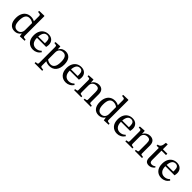

<svg xmlns="http://www.w3.org/2000/svg" viewBox="434 -2605 4660 4660"><g transform="rotate(45 2764.0 -275.0)"><path d="M253 14Q156 14 102 -51.5Q48 -117 48 -239Q48 -327 77.5 -390.5Q107 -454 161.5 -488.5Q216 -523 291 -523Q325 -523 358 -514Q391 -505 415 -490V-660Q415 -694 407 -704.5Q399 -715 372 -719L325 -724L330 -761L498 -766L508 -757V-85Q508 -61 514 -52Q520 -43 541 -40L590 -33V2L432 9L420 -73H417Q358 14 253 14ZM282 -46Q341 -46 378 -85.5Q415 -125 415 -193V-429Q390 -449 357 -461Q324 -473 288 -473Q217 -473 182 -419Q147 -365 147 -250Q147 -147 182 -96.5Q217 -46 282 -46Z M886 14Q779 14 715.5 -55Q652 -124 652 -246Q652 -332 682 -394Q712 -456 766.5 -489.5Q821 -523 894 -523Q977 -523 1027 -474Q1077 -425 1077 -345Q1077 -308 1066 -261H752Q752 -160 796 -109Q840 -58 912 -58Q951 -58 988 -72.5Q1025 -87 1056 -120L1083 -94Q1047 -41 995.5 -13.5Q944 14 886 14ZM752 -304H980Q982 -324 982 -349Q982 -419 957.5 -451Q933 -483 884 -483Q826 -483 793 -439.5Q760 -396 752 -304Z M1146 216V180L1194 173Q1209 171 1215.5 161.5Q1222 152 1222 126V-400Q1222 -438 1215 -450Q1208 -462 1186 -464L1139 -470L1144 -506L1292 -515L1303 -510L1307 -423H1310Q1342 -476 1385 -499.5Q1428 -523 1483 -523Q1576 -523 1629 -458Q1682 -393 1682 -271Q1682 -138 1620 -62Q1558 14 1444 14Q1410 14 1374 5Q1338 -4 1315 -19V124Q1315 149 1321.5 159Q1328 169 1347 172L1408 181V216ZM1440 -36Q1506 -36 1543.5 -89.5Q1581 -143 1581 -260Q1581 -366 1548.5 -415Q1516 -464 1453 -464Q1388 -464 1351.5 -425.5Q1315 -387 1315 -320V-81Q1335 -62 1369.5 -49Q1404 -36 1440 -36Z M2011 14Q1904 14 1840.5 -55Q1777 -124 1777 -246Q1777 -332 1807 -394Q1837 -456 1891.5 -489.5Q1946 -523 2019 -523Q2102 -523 2152 -474Q2202 -425 2202 -345Q2202 -308 2191 -261H1877Q1877 -160 1921 -109Q1965 -58 2037 -58Q2076 -58 2113 -72.5Q2150 -87 2181 -120L2208 -94Q2172 -41 2120.5 -13.5Q2069 14 2011 14ZM1877 -304H2105Q2107 -324 2107 -349Q2107 -419 2082.5 -451Q2058 -483 2009 -483Q1951 -483 1918 -439.5Q1885 -396 1877 -304Z M2287 0V-35L2335 -43Q2351 -46 2356 -55.5Q2361 -65 2361 -91V-402Q2361 -438 2355 -449.5Q2349 -461 2327 -464L2278 -470L2283 -505L2432 -515L2441 -509L2446 -417H2448Q2474 -467 2521 -495Q2568 -523 2621 -523Q2699 -523 2740.5 -479Q2782 -435 2782 -352V-83Q2782 -61 2787.5 -53Q2793 -45 2813 -42L2860 -35V0H2615V-34L2659 -41Q2677 -44 2683 -52.5Q2689 -61 2689 -83V-334Q2689 -405 2667.5 -433.5Q2646 -462 2590 -462Q2529 -462 2491.5 -424.5Q2454 -387 2454 -324V-87Q2454 -65 2459 -56Q2464 -47 2479 -44L2532 -34V0Z M3136 14Q3039 14 2985 -51.5Q2931 -117 2931 -239Q2931 -327 2960.5 -390.5Q2990 -454 3044.5 -488.5Q3099 -523 3174 -523Q3208 -523 3241 -514Q3274 -505 3298 -490V-660Q3298 -694 3290 -704.5Q3282 -715 3255 -719L3208 -724L3213 -761L3381 -766L3391 -757V-85Q3391 -61 3397 -52Q3403 -43 3424 -40L3473 -33V2L3315 9L3303 -73H3300Q3241 14 3136 14ZM3165 -46Q3224 -46 3261 -85.5Q3298 -125 3298 -193V-429Q3273 -449 3240 -461Q3207 -473 3171 -473Q3100 -473 3065 -419Q3030 -365 3030 -250Q3030 -147 3065 -96.5Q3100 -46 3165 -46Z M3769 14Q3662 14 3598.5 -55Q3535 -124 3535 -246Q3535 -332 3565 -394Q3595 -456 3649.5 -489.5Q3704 -523 3777 -523Q3860 -523 3910 -474Q3960 -425 3960 -345Q3960 -308 3949 -261H3635Q3635 -160 3679 -109Q3723 -58 3795 -58Q3834 -58 3871 -72.5Q3908 -87 3939 -120L3966 -94Q3930 -41 3878.5 -13.5Q3827 14 3769 14ZM3635 -304H3863Q3865 -324 3865 -349Q3865 -419 3840.5 -451Q3816 -483 3767 -483Q3709 -483 3676 -439.5Q3643 -396 3635 -304Z M4045 0V-35L4093 -43Q4109 -46 4114 -55.5Q4119 -65 4119 -91V-402Q4119 -438 4113 -449.5Q4107 -461 4085 -464L4036 -470L4041 -505L4190 -515L4199 -509L4204 -417H4206Q4232 -467 4279 -495Q4326 -523 4379 -523Q4457 -523 4498.5 -479Q4540 -435 4540 -352V-83Q4540 -61 4545.5 -53Q4551 -45 4571 -42L4618 -35V0H4373V-34L4417 -41Q4435 -44 4441 -52.5Q4447 -61 4447 -83V-334Q4447 -405 4425.5 -433.5Q4404 -462 4348 -462Q4287 -462 4249.5 -424.5Q4212 -387 4212 -324V-87Q4212 -65 4217 -56Q4222 -47 4237 -44L4290 -34V0Z M4861 14Q4797 14 4765 -21.5Q4733 -57 4733 -134V-462H4656V-500Q4709 -504 4734.5 -542.5Q4760 -581 4767 -670L4815 -676L4826 -671V-509H4979V-462H4826V-141Q4826 -97 4842.5 -75.5Q4859 -54 4895 -54Q4921 -54 4945 -62.5Q4969 -71 4991 -90L5010 -64Q4979 -26 4941.5 -6Q4904 14 4861 14Z M5293 14Q5186 14 5122.5 -55Q5059 -124 5059 -246Q5059 -332 5089 -394Q5119 -456 5173.5 -489.5Q5228 -523 5301 -523Q5384 -523 5434 -474Q5484 -425 5484 -345Q5484 -308 5473 -261H5159Q5159 -160 5203 -109Q5247 -58 5319 -58Q5358 -58 5395 -72.5Q5432 -87 5463 -120L5490 -94Q5454 -41 5402.5 -13.5Q5351 14 5293 14ZM5159 -304H5387Q5389 -324 5389 -349Q5389 -419 5364.5 -451Q5340 -483 5291 -483Q5233 -483 5200 -439.5Q5167 -396 5159 -304Z"/></g></svg>

Font: Literata 36pt
Style: Regular
Weight: 400
Designer: Latin by Veronika Burian and Jose Scaglione. Greek by Irene Vlachou. Cyrillic by Vera Evstafieva.
Foundry: TypeTogether
Version: Version 3.002